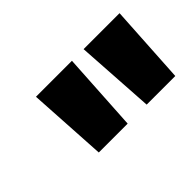

<svg xmlns="http://www.w3.org/2000/svg" viewBox="-46 -819 536 536"><g transform="rotate(-45 222.0 -551.0)"><path d="M305 -434 290 -668H432L418 -434ZM116 -434 102 -668H244L230 -434Z"/></g></svg>

Font: Atkinson Hyperlegible
Style: Bold Italic
Weight: 700
Italic angle: -12°
Designer: Elliott Scott, Megan Eiswerth, Linus Boman, Theodore Petrosky
Foundry: Braille Institute
Version: Version 1.006; ttfautohint (v1.8.3)